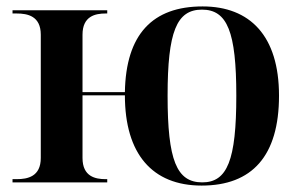

<svg xmlns="http://www.w3.org/2000/svg" viewBox="-20 -568 939 598"><path d="M608 10C765 10 849 -82 849 -270C849 -457 758 -548 611 -548C455 -548 372 -461 369 -281H237V-460C237 -518 277 -526 309 -526H314V-536H19V-526H32C66 -526 107 -518 107 -460V-76C107 -18 66 -10 32 -10H19V0H314V-10H309C277 -10 237 -18 237 -76V-271H369C369 -89 454 10 608 10ZM610 0C530 0 502 -69 502 -270C502 -469 530 -538 609 -538C688 -538 716 -469 716 -270C716 -69 688 0 610 0Z"/></svg>

Font: Noto Serif Display SemiBold
Style: Regular
Weight: 600
Designer: Monotype Design Team
Foundry: Monotype Imaging Inc.
Version: Version 2.009